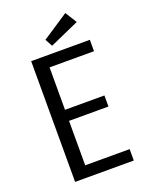

<svg xmlns="http://www.w3.org/2000/svg" viewBox="-166 -992 832 1076"><g transform="rotate(-20 250.0 -454.0)"><path d="M410 -333H175V-68H440V0H90V-720H440V-652H175V-399H410ZM362 -908 405 -839 230 -761 206 -805Z"/></g></svg>

Font: Carrois Gothic
Style: Regular
Weight: 400
Designer: Ralph du Carrois
Foundry: Ralph du Carrois
Version: Version 1.001